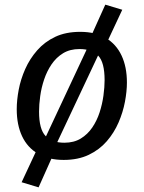

<svg xmlns="http://www.w3.org/2000/svg" viewBox="-20 -676 618 826"><path d="M254 12Q189 12 143.5 -14.5Q98 -41 75 -90Q52 -139 52 -206Q52 -245 60.5 -290Q69 -335 88.5 -379Q108 -423 140 -459.5Q172 -496 217.5 -517.5Q263 -539 325 -539Q391 -539 435.5 -512.5Q480 -486 503 -437Q526 -388 526 -321Q526 -283 517.5 -238Q509 -193 490 -149Q471 -105 439.5 -68.5Q408 -32 362 -10Q316 12 254 12ZM257 -62Q298 -62 327.5 -80Q357 -98 377 -127.5Q397 -157 408.5 -192.5Q420 -228 425 -264.5Q430 -301 430 -331Q430 -408 402.5 -436.5Q375 -465 322 -465Q281 -465 251.5 -447Q222 -429 202 -399.5Q182 -370 170 -334.5Q158 -299 153 -262.5Q148 -226 148 -196Q148 -120 176 -91Q204 -62 257 -62ZM73 108 136 -27 172 -77 357 -472 378 -534 433 -656 506 -634 447 -508 406 -446 221 -53 201 7 146 130Z"/></svg>

Font: Fira Sans Variable
Style: Italic
Weight: 397
Italic angle: -8°
Designer: Carrois Corporate & Edenspiekermann AG
Foundry: Carrois Corporate GbR & Edenspiekermann AG
Version: Version 4.202